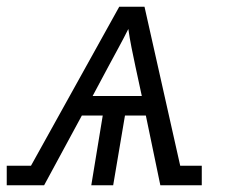

<svg xmlns="http://www.w3.org/2000/svg" viewBox="-60 -550 680 570"><path d="M-40 0V-58H32L294 -530H369L475 -58H539V0H416L373 -207H311L276 0H211L245 -207H183L71 0ZM215 -265H361L342 -353Q336 -381 330.5 -408.5Q325 -436 321 -464Q307 -436 292 -408.5Q277 -381 262 -353Z"/></svg>

Font: Iosevka Slab LtExObl
Style: Regular
Weight: 300
Width: 7
Italic angle: -9°
Monospace: yes
Designer: Belleve Invis
Foundry: Belleve Invis
Version: Version 11.1.0; ttfautohint (v1.8.3)